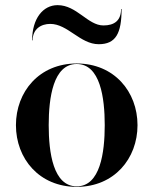

<svg xmlns="http://www.w3.org/2000/svg" viewBox="-20 -717 596 747"><path d="M175.5 -624C243.5 -624 292 -545 364 -545C430.5 -545 453 -587 453 -682H451C451 -637.5 425.5 -618 382.5 -618C321.5 -618 279 -697 204 -697C147.5 -697 105 -645 105 -560H107C107 -604.5 140 -624 175.5 -624ZM42 -230C42 -100 132.5 10 278.5 10C424.5 10 515 -100 515 -230C515 -360 424.5 -470 278.5 -470C132.5 -470 42 -360 42 -230ZM169.5 -230C169.5 -336.5 187 -468 278.5 -468C370 -468 387.5 -336.5 387.5 -230C387.5 -123.5 370 8 278.5 8C187 8 169.5 -123.5 169.5 -230Z"/></svg>

Font: Bodoni* 96pt Medium
Style: Regular
Weight: 500
Version: Version 2.3